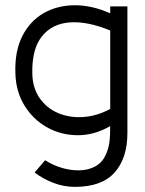

<svg xmlns="http://www.w3.org/2000/svg" viewBox="-20 -525 567 749"><path d="M272 204Q229 204 188.5 188.5Q148 173 115 148L156 100Q185 119 220 129.5Q255 140 289 139.5Q323 139 350 125Q377 111 391 82Q403 57 406.5 32Q410 7 410 -33Q347 3 282.5 2.5Q218 2 164 -28Q110 -58 76 -112.5Q42 -167 40 -239Q37 -325 67 -384Q97 -443 150 -473.5Q203 -504 270.5 -504.5Q338 -505 410 -473V-500H477V-6Q477 92 427 148Q377 204 272 204ZM106 -239Q107 -182 134.5 -142.5Q162 -103 206.5 -84Q251 -65 304.5 -68.5Q358 -72 410 -100V-406Q320 -443 251 -437.5Q182 -432 143 -382.5Q104 -333 106 -239Z"/></svg>

Font: Kulim Park Light
Style: Regular
Weight: 300
Designer: Noponies / Dale Sattler
Foundry: Noponies
Version: Version 1.000; ttfautohint (v1.8.3)